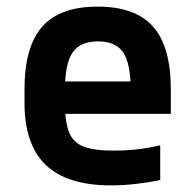

<svg xmlns="http://www.w3.org/2000/svg" viewBox="-20 -550 590 580"><path d="M315 10Q183 10 118.5 -51.5Q54 -113 54 -240V-280Q54 -409 107.5 -469.5Q161 -530 275 -530Q389 -530 442.5 -469.5Q496 -409 496 -280V-206H119V-304H402L375 -272V-275Q375 -357 352.5 -391Q330 -425 276 -425Q222 -425 199 -391Q176 -357 176 -275V-245Q176 -184 188 -152Q200 -120 232 -107.5Q264 -95 323 -95Q355 -95 387 -98Q419 -101 464 -111V-6Q430 1 391 5.5Q352 10 315 10Z"/></svg>

Font: M PLUS Code Latin SemiExpanded SemiBold
Style: Regular
Weight: 600
Width: 6
Designer: Coji Morishita
Foundry: UNDERFOREST DESIGN
Version: Version 1.002; ttfautohint (v1.8.3)